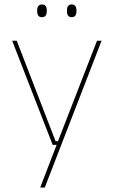

<svg xmlns="http://www.w3.org/2000/svg" viewBox="-20 -668 510 860"><path d="M246.5 -35.5 238 -31 414.5 -485.5H435L180.5 172H160L236.5 -26.5L241.5 -19H216L34.5 -485.5H55L229 -35.5ZM168 -591Q157 -591 151.8 -597.8Q146.5 -604.5 146.5 -618.5V-621.5Q146.5 -634.5 151.8 -641.2Q157 -648 168 -648Q179 -648 184.2 -641.2Q189.5 -634.5 189.5 -621.5V-618.5Q189.5 -604.5 184.2 -597.8Q179 -591 168 -591ZM301.5 -591Q290.5 -591 285.2 -597.8Q280 -604.5 280 -618.5V-621.5Q280 -634.5 285.2 -641.2Q290.5 -648 301.5 -648Q312 -648 317.2 -641.2Q322.5 -634.5 322.5 -621.5V-618.5Q322.5 -604.5 317.2 -597.8Q312 -591 301.5 -591Z"/></svg>

Font: Anek Tamil Medium Thin
Style: Regular
Weight: 250
Version: Version 1.003